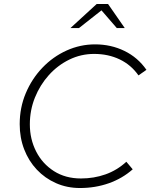

<svg xmlns="http://www.w3.org/2000/svg" viewBox="-20 -934 756 965"><path d="M382 11Q317 11 261.5 -13.5Q206 -38 165 -81.5Q124 -125 101.5 -183.5Q79 -242 79 -310Q79 -393 109.5 -465.5Q140 -538 193 -593.5Q246 -649 314.5 -680Q383 -711 458 -711Q538 -711 605.5 -678Q673 -645 716 -583L676 -555Q639 -608 581.5 -635.5Q524 -663 453 -663Q387 -663 328.5 -634.5Q270 -606 225.5 -556.5Q181 -507 155.5 -443.5Q130 -380 130 -309Q130 -235 161.5 -173Q193 -111 251 -74Q309 -37 387 -37Q452 -37 510 -57.5Q568 -78 615 -121L647 -83Q595 -37 527 -13Q459 11 382 11ZM334 -793 466 -914H523L607 -793H567L490 -882L377 -793Z"/></svg>

Font: Red Hat Text
Style: Italic
Weight: 300
Italic angle: -12°
Designer: Pentagram, MCKL
Foundry: Pentagram, MCKL
Version: Version 1.023